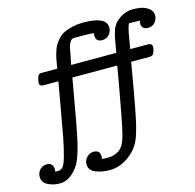

<svg xmlns="http://www.w3.org/2000/svg" viewBox="-147 -829 1174 1157"><g transform="rotate(-15 440.0 -250.0)"><path d="M-22 129.9Q-22 104 -4.4 85.9Q13.2 67.9 38.1 67.9Q57.1 67.9 67.6 78.4Q78.1 88.9 78.1 106.9Q78.1 118.2 76.2 124Q80.1 124 85.4 124.5Q90.8 125 92.8 125Q112.8 125 125 111.1Q137.2 97.2 150.6 49.1Q164.1 1 177 -66.4Q189.9 -133.8 212.9 -266.1Q227.1 -349.1 235.8 -397H144Q118.2 -397 118.2 -418Q118.2 -425.8 121.1 -436Q122.1 -439 123.5 -445.1Q125 -451.2 126 -453.6Q127 -456.1 128.4 -460Q129.9 -463.9 131.8 -465.3Q133.8 -466.8 137 -469Q140.1 -471.2 144 -471.7Q147.9 -472.2 153.8 -472.2H249Q250 -478 252 -490.2Q256.8 -518.1 259.5 -532.5Q262.2 -546.9 270 -572.5Q277.8 -598.1 286.9 -613Q295.9 -627.9 312.5 -646.5Q329.1 -665 350.1 -675Q371.1 -685.1 402.6 -692.6Q434.1 -700.2 472.2 -700.2Q616.2 -700.2 616.2 -630.9Q616.2 -606 599.6 -586.9Q583 -567.9 557.1 -567.9Q516.1 -567.9 516.1 -606.9Q516.1 -611.8 518.1 -622.1Q483.9 -625 450.2 -625H397.9Q391.1 -625 386 -623.5Q380.9 -622.1 376.5 -617.9Q372.1 -613.8 369.1 -609.4Q366.2 -605 362.5 -595.9Q358.9 -586.9 356.9 -580.1Q355 -573.2 352.5 -559.1Q350.1 -544.9 348.1 -534.4Q346.2 -523.9 342.5 -505.4Q338.9 -486.8 335.9 -472.2H617.2Q619.1 -483.4 623 -505.1Q627 -526.9 628.4 -534.9Q629.9 -543 633.1 -560.5Q636.2 -578.1 638.7 -584.5Q641.1 -590.8 644.5 -604Q647.9 -617.2 651.4 -622.6Q654.8 -627.9 660.4 -637.5Q666 -647 672.1 -652.6Q678.2 -658.2 685.5 -664.6Q692.9 -670.9 702.1 -676.8Q737.3 -699.7 780.8 -700.2Q807.6 -700.2 832.3 -695.6Q856.9 -690.9 879.4 -674.1Q901.9 -657.2 901.9 -629.9Q901.9 -606 885.5 -586.9Q869.1 -567.9 842.8 -567.9Q801.8 -567.9 801.8 -606.9Q801.8 -609.9 803.5 -615.5Q805.2 -621.1 805.2 -623L737.8 -625Q732.9 -616.2 730.5 -608.6Q728 -601.1 725.1 -588.1Q722.2 -575.2 720 -564.2Q717.8 -553.2 713.4 -525.6Q709 -498 704.1 -472.2H813Q840.8 -472.2 840.8 -451.2Q840.8 -431.2 831.1 -411.1Q824.2 -397 803.2 -397H689.9Q687 -376 662.6 -239Q638.2 -102.1 627.9 -55.2Q608.9 32.7 588.9 75Q568.8 117.2 527.8 150.9Q466.8 199.7 399.9 200.2Q348.1 200.2 309.1 184.1Q270 168 270 130.9Q270 104 288.6 85.9Q307.1 67.9 330.1 67.9Q370.1 67.9 370.1 106.9Q370.1 110.8 368.2 123Q383.3 125 405.8 125Q447.8 125 479 102.1Q508.8 80.1 525.9 12Q543 -56.2 583 -280.8Q596.2 -355 603 -397H323.2Q273.4 -106.9 252 -12.2Q228 91.8 198.2 131.8Q148.4 199.7 86.9 200.2Q45.9 200.2 12 183.1Q-22 166 -22 129.9Z"/></g></svg>

Font: CMU Concrete
Style: BoldItalic
Weight: 700
Italic angle: -14.04°
Version: Version 0.7.0